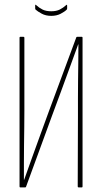

<svg xmlns="http://www.w3.org/2000/svg" viewBox="-20 -815 444 835"><path d="M68 0Q65 0 65 -4V-651Q65 -655 68 -655H82Q86 -655 86 -651V-333Q86 -297 85.5 -259Q85 -221 84.5 -183Q84 -145 84 -107Q84 -69 84 -33H85Q103 -83 120.5 -132.5Q138 -182 156.5 -232Q175 -282 193 -332L312 -653Q313 -655 317 -655H336Q339 -655 339 -651V-4Q339 0 336 0H322Q318 0 318 -4L319 -311Q319 -349 319 -388Q319 -427 319.5 -466.5Q320 -506 320.5 -545Q321 -584 321 -622H320Q301 -571 282.5 -519Q264 -467 244.5 -415Q225 -363 206 -311L93 -2Q92 0 89 0ZM203 -746Q179 -746 161.5 -755.5Q144 -765 135 -773Q133 -775 133 -779V-791Q133 -797 137 -793Q150 -781 165 -773.5Q180 -766 203 -766Q225 -766 240 -773.5Q255 -781 268 -793Q270 -795 271 -794Q272 -793 272 -791V-779Q272 -775 270 -773Q261 -764 243.5 -755Q226 -746 203 -746Z"/></svg>

Font: Sofia Sans Extra Condensed Thin
Style: Regular
Weight: 250
Version: Version 4.100